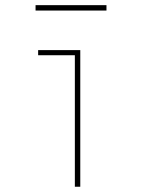

<svg xmlns="http://www.w3.org/2000/svg" viewBox="-20 -710 540 730"><path d="M115.2 -669.9V-690.4H384.8V-669.9ZM264.6 0V-500H125V-519.5H285.2V0Z"/></svg>

Font: Mgen+ 1mn thin
Style: Regular
Weight: 100
Designer: [Source Han Sans]
Ryoko NISHIZUKA  (kana & ideographs); Paul D. Hunt (Latin, Greek & Cyrillic); Wenlong ZHANG  (bopomofo
Version: Version 1.059.20150602